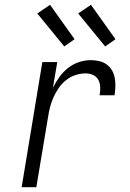

<svg xmlns="http://www.w3.org/2000/svg" viewBox="-20 -778 540 798"><path d="M70 0 156 -520H218L200 -413Q211 -436 226.5 -457.5Q242 -479 263 -495.5Q284 -512 308.5 -520Q333 -528 357 -528Q375 -528 392.5 -524Q410 -520 423.5 -510Q437 -500 445.5 -485.5Q454 -471 457 -454Q460 -437 459.5 -418.5Q459 -400 456 -382H394Q397 -399 396.5 -415.5Q396 -432 389 -445.5Q382 -459 367.5 -466Q353 -473 337 -473Q316 -473 295 -466.5Q274 -460 256 -446Q238 -432 225 -413.5Q212 -395 203 -375Q194 -355 188.5 -334.5Q183 -314 180 -293L131 0ZM417 -585 305 -722 358 -758 460 -615ZM247 -585 135 -722 188 -758 290 -615Z"/></svg>

Font: Iosevka SS04 Light Oblique
Style: Regular
Weight: 300
Italic angle: -9°
Monospace: yes
Designer: Belleve Invis
Foundry: Belleve Invis
Version: Version 19.0.0; ttfautohint (v1.8.4)